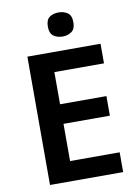

<svg xmlns="http://www.w3.org/2000/svg" viewBox="-99 -988 757 1052"><g transform="rotate(-10 279.5 -461.5)"><path d="M499 0H92V-714H499V-605H223V-426H481V-317H223V-110H499ZM302 -923Q331 -923 352 -908.5Q373 -894 373 -856Q373 -819 352 -804Q331 -789 302 -789Q272 -789 251.5 -804Q231 -819 231 -856Q231 -894 251.5 -908.5Q272 -923 302 -923Z"/></g></svg>

Font: Noto Sans Adlam SemiBold
Style: Regular
Weight: 600
Version: Version 3.001